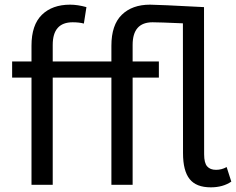

<svg xmlns="http://www.w3.org/2000/svg" viewBox="-20 -792 1012 823"><path d="M457.5 -528.5V-596Q457.5 -685 502 -728.5Q546.5 -772 623 -772Q655 -772 854.5 -761.5L855 -130.5Q855 -93.5 868 -78.8Q881 -64 906 -64Q930.5 -64 951.5 -76L971.5 -13.5Q935.5 11 883.5 11Q821 11 792.8 -24.5Q764.5 -60 764.5 -135.5L764 -692Q662 -696.5 634 -696.5Q548.5 -696.5 548.5 -599.5V-528.5H661V-459.5H548.5V0H457.5V-459.5H206V0H115V-459.5H32V-528.5H115V-596Q115 -685 159.5 -728.5Q204 -772 280.5 -772Q312.5 -772 350.5 -761.5L339.5 -691Q319.5 -696.5 291.5 -696.5Q206 -696.5 206 -599.5V-528.5Z"/></svg>

Font: Roberto Sans
Style: Regular
Weight: 400
Designer: Google (font) & Cristiano Sobral (main changes)
Version: Version 1.500; ttfautohint (v1.8.4.7-5d5b-dirty)